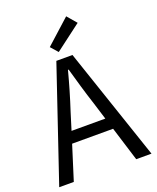

<svg xmlns="http://www.w3.org/2000/svg" viewBox="-157 -960 859 1052"><g transform="rotate(-20 272.0 -433.5)"><path d="M203 -367 172 -267H369L338 -367Q320 -422 304 -476.5Q288 -531 272 -588H268Q253 -531 237 -476.5Q221 -422 203 -367ZM3 0 225 -656H319L541 0H452L390 -200H151L88 0ZM254 -697 217 -739 359 -867 406 -812Z"/></g></svg>

Font: Processing Sans Pro
Style: Regular
Weight: 400
Designer: Paul D. Hunt
Foundry: Adobe Systems Incorporated
Version: Version 2.020;PS 2.000;hotconv 1.0.86;makeotf.lib2.5.63406